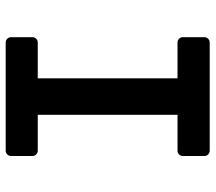

<svg xmlns="http://www.w3.org/2000/svg" viewBox="-60 -678 739 658"><g transform="rotate(90 309.0 -349.5)"><path d="M107.9 -91.8Q107.9 -99.1 113.3 -104.5Q118.7 -109.9 126 -109.9H249V-588.9H126Q118.7 -588.9 113.3 -594.2Q107.9 -599.6 107.9 -606.9V-681.2Q107.9 -688.5 113.3 -693.8Q118.7 -699.2 126 -699.2H497.1Q504.4 -699.2 509.8 -693.8Q515.1 -688.5 515.1 -681.2V-606.9Q515.1 -599.6 509.8 -594.2Q504.4 -588.9 497.1 -588.9H374V-109.9H497.1Q504.4 -109.9 509.8 -104.5Q515.1 -99.1 515.1 -91.8V-18.1Q515.1 -10.7 509.8 -5.4Q504.4 0 497.1 0H126Q118.7 0 113.3 -5.4Q107.9 -10.7 107.9 -18.1Z"/></g></svg>

Font: Fragment Mono
Style: Bold
Weight: 700
Designer: Wei Huang based on Nimbus Sans by URW Studio, based on Helvetica by Max Miedinger.
Foundry: Wei Huang
Version: Version 1.011